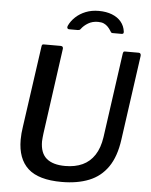

<svg xmlns="http://www.w3.org/2000/svg" viewBox="-62 -1005 838 1066"><g transform="rotate(5 356.5 -472.0)"><path d="M632 -253Q619 -158 579 -100Q539 -42 474 -16Q409 10 322 10Q193 10 134 -44Q75 -98 75 -204Q75 -221 76.5 -239Q78 -257 81 -276L145 -729Q146 -737 148.5 -739.5Q151 -742 157 -742H251Q259 -742 262.5 -737Q266 -732 264 -724L198 -249Q197 -237 195.5 -226.5Q194 -216 194 -205Q194 -140 229.5 -110Q265 -80 334 -80Q389 -80 430 -99Q471 -118 497 -157.5Q523 -197 532 -258L598 -730Q600 -738 602 -740Q604 -742 610 -742H686Q693 -742 696 -737Q699 -732 698 -725L632 -253ZM290 -838Q282 -838 279.5 -844Q277 -850 281 -858Q293 -884 316.5 -906Q340 -928 372.5 -941Q405 -954 445 -954Q487 -954 519 -941.5Q551 -929 570 -906Q589 -883 593 -852Q594 -847 592 -842.5Q590 -838 582 -838H531Q525 -838 522.5 -842.5Q520 -847 515 -854Q510 -862 501 -871.5Q492 -881 479 -887Q466 -893 446 -893Q415 -893 391.5 -879Q368 -865 354 -846Q351 -841 346.5 -839.5Q342 -838 338 -838Z"/></g></svg>

Font: Libre Franklin Thin Medium
Style: Italic
Weight: 500
Italic angle: -8°
Version: Version 3.000